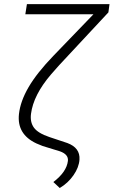

<svg xmlns="http://www.w3.org/2000/svg" viewBox="-20 -731 556 940"><path d="M516.1 -710.9 510.7 -670.4 270 -412.1 229 -365.7Q143.6 -265.6 131.8 -173.8Q126.5 -133.3 146 -106.2Q165.5 -79.1 221.7 -60.1L309.6 -30.8Q373 -7.3 369.1 50.3Q366.7 87.9 340.1 126.5Q313.5 165 272.5 189.5L241.2 160.2Q306.2 110.8 312.5 56.6Q315.9 24.9 273.4 9.8L189 -16.1L158.2 -28.8Q62 -73.7 72.8 -172.4Q79.6 -234.9 119.9 -304.2Q160.2 -373.5 241.7 -458L437.5 -661.1H104L111.8 -710.9Z"/></svg>

Font: Roboto Light
Style: Italic
Weight: 300
Italic angle: -12°
Designer: Google
Version: Version 2.134; 2016; ttfautohint (v1.6)